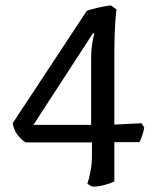

<svg xmlns="http://www.w3.org/2000/svg" viewBox="-20 -586 591 712"><path d="M326 106Q319 106 304 95Q310 79 315.5 50Q321 21 321 -9V-58H75Q61 -66 46.5 -84Q32 -102 27 -129L302 -546Q316 -551 341 -557Q366 -563 391 -566L412 -551Q409 -533 406.5 -486Q404 -439 404 -388V-124L505 -129L515 -113Q513 -100 507 -82.5Q501 -65 497 -59H404V87Q392 93 369 99.5Q346 106 326 106ZM104 -123H318V-374Q318 -400 322 -425Q326 -450 330 -462L325 -463Z"/></svg>

Font: Texturina
Style: Regular
Weight: 400
Designer: Guillermo Torres Carreño
Foundry: Omnibus-Type
Version: Version 1.002; ttfautohint (v1.8.3)